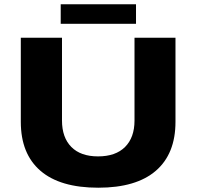

<svg xmlns="http://www.w3.org/2000/svg" viewBox="-20 -863 916 895"><path d="M263 -752V-843H614V-752ZM438 12Q260 12 168.5 -67Q77 -146 77 -295V-687H269V-301Q269 -222 312.5 -178Q356 -134 437 -134Q519 -134 563 -178Q607 -222 607 -301V-687H798V-295Q798 -146 706.5 -67Q615 12 438 12Z"/></svg>

Font: Archivo SemiExpanded ExtraBold
Style: Regular
Weight: 800
Width: 6
Designer: Hector Gatti
Foundry: Omnibus-Type
Version: Version 2.001; ttfautohint (v1.8.3)